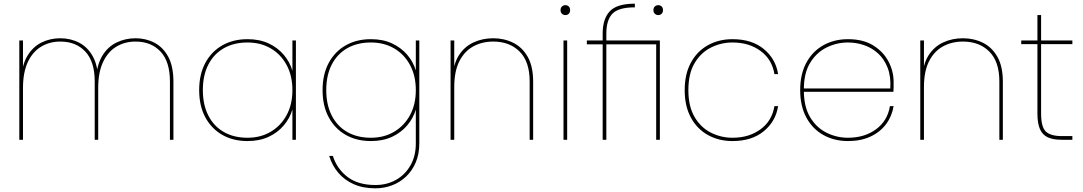

<svg xmlns="http://www.w3.org/2000/svg" viewBox="-20 -760 5891 1044"><path d="M85 0V-540H105V0ZM495 0V-317Q495 -425 444 -479.5Q393 -534 308 -534Q250 -534 204 -506.5Q158 -479 131.5 -423Q105 -367 105 -282L95 -327Q99 -406 128.5 -455.5Q158 -505 205 -528.5Q252 -552 308 -552Q364 -552 411 -527.5Q458 -503 486 -451Q514 -399 514 -315V0ZM904 0V-317Q904 -425 853 -479.5Q802 -534 717 -534Q659 -534 613 -506.5Q567 -479 540.5 -423Q514 -367 514 -282L502 -327Q506 -406 535.5 -455.5Q565 -505 613 -528.5Q661 -552 717 -552Q773 -552 820 -527.5Q867 -503 895 -451Q923 -399 923 -315V0Z M1063 -270Q1063 -356 1096.5 -418Q1130 -480 1189 -513.5Q1248 -547 1326 -547Q1391 -547 1440.5 -524Q1490 -501 1523 -462Q1556 -423 1570 -375V-540H1589V0H1570V-165Q1556 -117 1523 -78Q1490 -39 1440.5 -16Q1391 7 1326 7Q1248 7 1189 -26.5Q1130 -60 1096.5 -122Q1063 -184 1063 -270ZM1570 -270Q1570 -348 1538.5 -406.5Q1507 -465 1452 -497Q1397 -529 1326 -529Q1252 -529 1197.5 -498Q1143 -467 1113 -409Q1083 -351 1083 -270Q1083 -190 1113 -131.5Q1143 -73 1197.5 -42Q1252 -11 1326 -11Q1397 -11 1452 -43.5Q1507 -76 1538.5 -134Q1570 -192 1570 -270Z M1997 -547Q2062 -547 2111.5 -524Q2161 -501 2194 -462.5Q2227 -424 2241 -377V-540H2260V20Q2260 78 2240.5 123.5Q2221 169 2187.5 200.5Q2154 232 2111 248Q2068 264 2021 264Q1954 264 1903.5 241.5Q1853 219 1819.5 179.5Q1786 140 1770 88H1790Q1812 158 1869.5 202Q1927 246 2021 246Q2083 246 2132.5 218.5Q2182 191 2211.5 140Q2241 89 2241 20V-164Q2227 -117 2194 -78Q2161 -39 2111.5 -16Q2062 7 1997 7Q1919 7 1860 -26.5Q1801 -60 1767.5 -122Q1734 -184 1734 -270Q1734 -356 1767.5 -418Q1801 -480 1860 -513.5Q1919 -547 1997 -547ZM2241 -270Q2241 -348 2209.5 -406.5Q2178 -465 2123 -497Q2068 -529 1997 -529Q1923 -529 1868.5 -498Q1814 -467 1784 -409Q1754 -351 1754 -270Q1754 -190 1784 -131.5Q1814 -73 1868.5 -42Q1923 -11 1997 -11Q2068 -11 2123 -43.5Q2178 -76 2209.5 -134Q2241 -192 2241 -270Z M2430 0V-540H2450V0ZM2860 0V-317Q2860 -425 2805.5 -479.5Q2751 -534 2662 -534Q2601 -534 2553 -507.5Q2505 -481 2477.5 -426.5Q2450 -372 2450 -287L2442 -340Q2445 -412 2475 -459Q2505 -506 2554 -529Q2603 -552 2662 -552Q2721 -552 2770.5 -527.5Q2820 -503 2849.5 -451Q2879 -399 2879 -315V0Z M3044 0V-540H3064V0ZM3054 -678Q3044 -678 3036 -685Q3028 -692 3028 -705Q3028 -718 3036 -725Q3044 -732 3054 -732Q3065 -732 3072.5 -725Q3080 -718 3080 -705Q3080 -692 3072.5 -685Q3065 -678 3054 -678Z M3257 0V-578Q3257 -657 3295.5 -698.5Q3334 -740 3432 -740V-720Q3343 -720 3310 -685.5Q3277 -651 3277 -578V0ZM3559 -678Q3549 -678 3541 -685Q3533 -692 3533 -705Q3533 -718 3541 -725Q3549 -732 3559 -732Q3570 -732 3577.5 -725Q3585 -718 3585 -705Q3585 -692 3577.5 -685Q3570 -678 3559 -678ZM3171 -540H3568V0H3548V-519H3171Z M3703 -270Q3703 -357 3736.5 -419Q3770 -481 3829 -514Q3888 -547 3963 -547Q4068 -547 4133 -493.5Q4198 -440 4211 -357H4191Q4178 -437 4115.5 -483Q4053 -529 3963 -529Q3901 -529 3846 -501.5Q3791 -474 3757 -417Q3723 -360 3723 -270Q3723 -181 3757 -123.5Q3791 -66 3846 -38.5Q3901 -11 3963 -11Q4053 -11 4115.5 -57Q4178 -103 4191 -183H4211Q4198 -100 4133 -46.5Q4068 7 3963 7Q3888 7 3829 -26Q3770 -59 3736.5 -121Q3703 -183 3703 -270Z M4341 -261V-279H4821Q4825 -344 4806.5 -391.5Q4788 -439 4754.5 -469.5Q4721 -500 4678.5 -514.5Q4636 -529 4591 -529Q4530 -529 4475 -502Q4420 -475 4385.5 -419Q4351 -363 4351 -275V-267Q4351 -179 4385.5 -122Q4420 -65 4475 -38Q4530 -11 4591 -11Q4681 -11 4743.5 -57Q4806 -103 4819 -183H4839Q4830 -128 4798 -85Q4766 -42 4713.5 -17.5Q4661 7 4591 7Q4516 7 4457 -26Q4398 -59 4364.5 -121Q4331 -183 4331 -270Q4331 -357 4364.5 -419Q4398 -481 4457 -514Q4516 -547 4591 -547Q4674 -547 4729 -512.5Q4784 -478 4811.5 -425Q4839 -372 4839 -315Q4839 -296 4839 -285.5Q4839 -275 4838 -261Z M4984 0V-540H5004V0ZM5414 0V-317Q5414 -425 5359.5 -479.5Q5305 -534 5216 -534Q5155 -534 5107 -507.5Q5059 -481 5031.5 -426.5Q5004 -372 5004 -287L4996 -340Q4999 -412 5029 -459Q5059 -506 5108 -529Q5157 -552 5216 -552Q5275 -552 5324.5 -527.5Q5374 -503 5403.5 -451Q5433 -399 5433 -315V0Z M5621 -142V-678H5641V-142Q5641 -69 5667 -44.5Q5693 -20 5754 -20H5811V0H5752Q5706 0 5677 -13.5Q5648 -27 5634.5 -58.5Q5621 -90 5621 -142ZM5811 -520H5533V-540H5811Z"/></svg>

Font: Poppins Devanagari Thin
Style: Regular
Weight: 100
Designer: Ninad Kale (Devanagari), Jonny Pinhorn (Latin)
Foundry: Indian Type Foundry
Version: 4.005